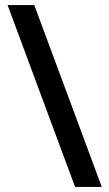

<svg xmlns="http://www.w3.org/2000/svg" viewBox="-20 -738 433 762"><path d="M116 -718 384 4H278L10 -718Z"/></svg>

Font: Noto Sans Condensed SemiBold
Style: Regular
Weight: 600
Width: 3
Designer: Monotype Design Team
Foundry: Monotype Imaging Inc.
Version: Version 2.013; ttfautohint (v1.8.4.7-5d5b)